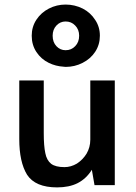

<svg xmlns="http://www.w3.org/2000/svg" viewBox="-20 -812 596 842"><path d="M98.6 -45.9Q64.5 -101.6 64.5 -202.1Q64.5 -288.1 64.5 -459Q90.8 -459 171.9 -459Q171.9 -401.4 171.9 -228.5Q171.9 -171.9 178.7 -140.6Q184.6 -109.4 204.1 -93.8Q223.6 -79.1 262.7 -79.1Q291 -79.1 317.4 -94.7Q342.8 -111.3 359.4 -137.7Q376 -166 376 -199.2Q376 -286.1 376 -459Q402.3 -459 483.4 -459Q483.4 -344.7 483.4 0Q460.9 0 394.5 0Q391.6 -16.6 382.8 -67.4Q358.4 -28.3 320.3 -8.8Q283.2 9.8 230.5 9.8Q134.8 9.8 98.6 -45.9ZM194.3 -536.1Q160.2 -552.7 139.6 -584Q119.1 -615.2 119.1 -655.3Q119.1 -694.3 139.6 -725.6Q160.2 -756.8 194.3 -774.4Q228.5 -792 267.6 -792Q307.6 -792 342.8 -774.4Q377 -756.8 397.5 -724.6Q418 -694.3 418 -655.3Q418 -616.2 397.5 -585Q377 -553.7 341.8 -536.1Q307.6 -518.6 267.6 -518.6Q263.7 -518.6 258.8 -519.5Q224.6 -521.5 194.3 -536.1ZM309.6 -609.4Q327.1 -627 327.1 -655.3Q327.1 -682.6 309.6 -700.2Q293 -717.8 267.6 -717.8Q244.1 -717.8 227.5 -700.2Q210.9 -682.6 210.9 -655.3Q210.9 -627 227.5 -609.4Q244.1 -591.8 267.6 -591.8Q293 -591.8 309.6 -609.4Z"/></svg>

Font: Alata=Ham
Style: Regular
Weight: 400
Designer: Spyros Zevelakis, Eben Sorkin
Version: Version 1.004